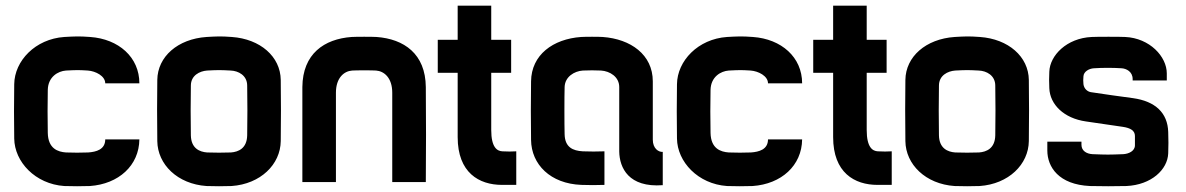

<svg xmlns="http://www.w3.org/2000/svg" viewBox="-20 -640 4170 675"><path d="M470 -150H350C350 -114 318 -106 290 -104C272 -103 230 -103 212 -104C184 -106 149 -117 148 -173C147 -223 147 -274 148 -324C149 -370 184 -390 212 -392C252 -394 256 -394 289 -392C316 -390 350 -373 350 -347H470C470 -439 397 -503 297 -510C258 -513 242 -512 206 -510C104 -503 31 -426 30 -344C29 -266 29 -231 30 -153C31 -71 104 7 206 14C224 15 278 15 296 14C397 7 469 -58 470 -150Z M791 -392C818 -391 849 -375 849 -339C850 -259 850 -244 849 -164C848 -118 818 -106 792 -104C774 -103 726 -103 708 -104C682 -106 652 -118 651 -164C650 -240 650 -263 651 -339C651 -375 682 -390 708 -392C747 -394 754 -394 791 -392ZM533 -144C534 -62 604 7 706 14C724 15 776 15 794 14C896 7 966 -62 967 -144C968 -224 968 -279 967 -359C966 -441 895 -503 795 -510C756 -513 741 -512 706 -510C605 -503 534 -441 533 -359C532 -283 532 -230 533 -144Z M1359 0H1477C1478 -83 1478 -251 1477 -334C1476 -451 1400 -503 1304 -510C1290 -511 1231 -511 1216 -510C1120 -503 1044 -451 1043 -334V0H1161V-314C1161 -367 1190 -390 1218 -392C1233 -393 1288 -393 1302 -392C1330 -390 1359 -367 1359 -314Z M1745 10H1795V-108C1779 -107 1765 -107 1746 -108C1728 -109 1707 -121 1707 -183V-384H1777V-500H1707V-620H1589V-500H1519V-384H1589V-158C1589 -33 1664 10 1745 10Z M2105 10V-108C2082 -107 2051 -107 2029 -108C1994 -110 1966 -122 1965 -168C1964 -200 1964 -303 1965 -334C1966 -370 1999 -390 2029 -392C2044 -393 2079 -393 2093 -392C2124 -390 2157 -370 2157 -334V-107C2158 -50 2190 20 2310 11V-106C2295 -105 2275 -118 2275 -149V-354C2275 -448 2197 -503 2099 -510C2085 -511 2038 -511 2023 -510C1924 -503 1848 -447 1847 -354C1846 -288 1846 -214 1847 -148C1848 -62 1915 6 2024 10C2051 11 2078 11 2105 10Z M2800 -150H2680C2680 -114 2648 -106 2620 -104C2602 -103 2560 -103 2542 -104C2514 -106 2479 -117 2478 -173C2477 -223 2477 -274 2478 -324C2479 -370 2514 -390 2542 -392C2582 -394 2586 -394 2619 -392C2646 -390 2680 -373 2680 -347H2800C2800 -439 2727 -503 2627 -510C2588 -513 2572 -512 2536 -510C2434 -503 2361 -426 2360 -344C2359 -266 2359 -231 2360 -153C2361 -71 2434 7 2536 14C2554 15 2608 15 2626 14C2727 7 2799 -58 2800 -150Z M3065 10H3115V-108C3099 -107 3085 -107 3066 -108C3048 -109 3027 -121 3027 -183V-384H3097V-500H3027V-620H2909V-500H2839V-384H2909V-158C2909 -33 2984 10 3065 10Z M3421 -392C3448 -391 3479 -375 3479 -339C3480 -259 3480 -244 3479 -164C3478 -118 3448 -106 3422 -104C3404 -103 3356 -103 3338 -104C3312 -106 3282 -118 3281 -164C3280 -240 3280 -263 3281 -339C3281 -375 3312 -390 3338 -392C3377 -394 3384 -394 3421 -392ZM3163 -144C3164 -62 3234 7 3336 14C3354 15 3406 15 3424 14C3526 7 3596 -62 3597 -144C3598 -224 3598 -279 3597 -359C3596 -441 3525 -503 3425 -510C3386 -513 3371 -512 3336 -510C3235 -503 3164 -441 3163 -359C3162 -283 3162 -230 3163 -144Z M3940 14C4028 10 4085 -44 4087 -101C4088 -124 4088 -152 4087 -176C4085 -243 4042 -284 3963 -295C3933 -299 3845 -311 3815 -316C3803 -318 3791 -328 3789 -344C3788 -355 3788 -361 3789 -372C3790 -388 3808 -399 3826 -400C3856 -402 3893 -402 3923 -400C3940 -399 3962 -388 3962 -362V-357H4082V-382C4082 -441 4022 -506 3936 -510C3920 -511 3834 -511 3818 -510C3730 -506 3671 -445 3669 -388C3668 -370 3668 -348 3669 -330C3671 -273 3720 -224 3798 -213L3928 -194C3954 -190 3970 -181 3970 -162V-129C3970 -109 3948 -99 3929 -98C3878 -96 3872 -96 3821 -98C3801 -99 3782 -109 3782 -131V-142H3662V-111C3662 -53 3702 9 3812 14C3842 15 3910 15 3940 14Z"/></svg>

Font: Fervojo
Style: Bold
Weight: 700
Designer: kohakuno
Version: ver.1.0